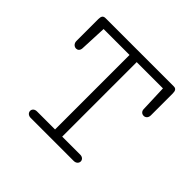

<svg xmlns="http://www.w3.org/2000/svg" viewBox="-142 -730 889 889"><g transform="rotate(45 302.5 -286.0)"><path d="M102.5 -397.5 108.4 -529.8H278.3V-42H160.2C144 -42 135.7 -31.7 135.7 -21.5C135.7 -10.7 144.5 0 161.1 0H442.4C458.5 0 467.3 -10.7 467.3 -21.5C467.3 -31.7 459 -42 443.4 -42H325.2V-529.8H497.1L502 -397.5C502.9 -383.8 513.2 -376.5 523.4 -376.5C534.7 -376.5 545.9 -384.8 545.9 -401.9V-545.4C545.9 -562.5 540.5 -571.8 526.4 -571.8H79.1C64 -571.8 58.6 -563 58.6 -545.4V-401.9C58.6 -384.8 70.8 -375.5 82.5 -375.5C92.3 -375.5 101.6 -382.3 102.5 -397.5Z"/></g></svg>

Font: Cutive Mono
Style: Regular
Weight: 400
Monospace: yes
Designer: Vernon Adams
Foundry: Vernon Adams
Version: Version 1.002